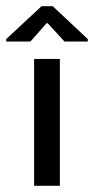

<svg xmlns="http://www.w3.org/2000/svg" viewBox="-60 -599 303 619"><path d="M50 0V-409H133V0ZM-40 -465V-473L74 -579H110L223 -473V-465H148L94 -524H90L38 -465Z"/></svg>

Font: Darker Grotesque Light SemiBold
Style: Regular
Weight: 600
Version: Version 1.000;gftools[0.9.28]